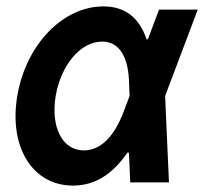

<svg xmlns="http://www.w3.org/2000/svg" viewBox="-20 -570 640 600"><path d="M303 -550C177 -550 61 -431 34 -270C7 -110 82 10 208 10C275 10 331 -24 378 -93H383L387 0H508L496 -270L598 -540H477L442 -447H438C415 -516 370 -550 303 -550ZM366 -220C336 -141 293 -100 242 -100C175 -100 138 -172 154 -270C171 -368 232 -440 299 -440C349 -440 379 -399 383 -320L385 -270Z"/></svg>

Font: CommitMono
Style: Bold Italic
Weight: 700
Monospace: yes
Designer: Eigil Nikolajsen
Foundry: Eigil Nikolajsen
Version: Version 1.143